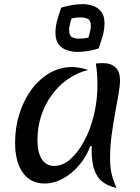

<svg xmlns="http://www.w3.org/2000/svg" viewBox="-20 -875 675 928"><path d="M417 -170Q398 -118 362.5 -76.5Q327 -35 283.5 -11.5Q240 12 195 12Q128 12 90.5 -40Q53 -92 53 -186Q53 -261 74.5 -327.5Q96 -394 133.5 -444Q171 -494 221 -522.5Q271 -551 328 -551Q345 -551 364 -547.5Q383 -544 407 -537Q353 -524 307.5 -492Q262 -460 229.5 -415Q197 -370 179 -315Q161 -260 161 -199Q161 -138 182 -105.5Q203 -73 242 -73Q283 -73 320 -105.5Q357 -138 387 -193.5Q417 -249 434 -319.5Q451 -390 451 -466Q451 -492 449 -519.5Q447 -547 443 -568Q453 -569 461 -569.5Q469 -570 476 -570Q517 -570 538.5 -549Q560 -528 560 -488Q560 -462 553 -421Q546 -380 536.5 -329Q527 -278 519.5 -222Q512 -166 512 -111Q512 -68 519 -37Q526 -6 543 33Q479 20 451 -23Q423 -66 423 -149Q423 -157 423 -160.5Q423 -164 424 -168ZM407 -693Q412 -708 415.5 -723.5Q419 -739 419 -750Q419 -776 404.5 -783.5Q390 -791 371 -791Q348 -791 326 -786Q321 -771 317.5 -755.5Q314 -740 314 -729Q314 -703 328.5 -695.5Q343 -688 362 -688Q385 -688 407 -693ZM457 -641Q435 -634 408 -629Q381 -624 355 -624Q330 -624 305 -632Q280 -640 264 -660Q248 -680 248 -716Q248 -747 256.5 -777Q265 -807 276 -838Q299 -845 325.5 -850Q352 -855 378 -855Q404 -855 428.5 -847Q453 -839 469 -819Q485 -799 485 -763Q485 -732 476.5 -702.5Q468 -673 457 -641Z"/></svg>

Font: Merienda
Style: Regular
Weight: 400
Designer: Eduardo Rodriguez Tunni
Foundry: Eduardo Rodriguez Tunni
Version: Version 2.001